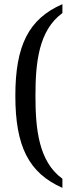

<svg xmlns="http://www.w3.org/2000/svg" viewBox="-20 -779 404 926"><path d="M281 127V83C166 0 151 -158 151 -317C151 -476 166 -632 281 -716V-759C118 -688 54 -559 54 -317C54 -74 118 55 281 127Z"/></svg>

Font: Noto Serif Devanagari Condensed
Style: Regular
Weight: 400
Width: 3
Designer: Universal Thirst, Indian Type Foundry and the Monotype Design Team
Foundry: Monotype Imaging Inc.
Version: Version 2.004